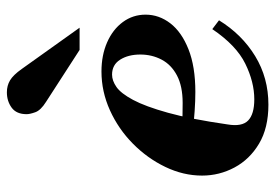

<svg xmlns="http://www.w3.org/2000/svg" viewBox="-138 -632 781 544"><g transform="rotate(-90 252.0 -359.5)"><path d="M228 11Q162 11 117.5 -15.5Q73 -42 50 -85Q27 -128 27 -177Q27 -230 51.5 -281Q76 -332 117.5 -373Q159 -414 212 -438Q265 -462 322 -462Q368 -462 404.5 -446Q441 -430 462 -401.5Q483 -373 483 -337Q483 -299 458.5 -267Q434 -235 385 -215.5Q336 -196 264 -196Q239 -196 210 -198Q181 -200 158.5 -203Q136 -206 130 -207L135 -242Q152 -235 173 -233.5Q194 -232 233 -232Q280 -232 310.5 -248Q341 -264 355.5 -291.5Q370 -319 370 -352Q370 -386 355.5 -409Q341 -432 313 -432Q296 -432 278 -419.5Q260 -407 241.5 -372.5Q223 -338 205 -273.5Q187 -209 172 -105Q165 -64 183 -46.5Q201 -29 243 -29Q292 -29 344 -54.5Q396 -80 442 -148L467 -129Q427 -64 365.5 -26.5Q304 11 228 11ZM383 -524 236 -619Q212 -634 206.5 -649.5Q201 -665 201 -674Q201 -703 219.5 -716.5Q238 -730 263 -730Q282 -730 297 -721Q312 -712 329 -688L446 -524Z"/></g></svg>

Font: Libre Bodoni
Style: Italic
Weight: 400
Italic angle: -13°
Designer: Pablo Impallari, Rodrigo Fuenzalida
Foundry: Impallari Type
Version: Version 2.005;gftools[0.9.23]